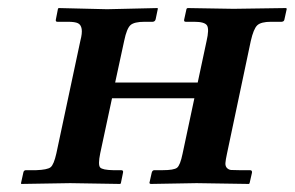

<svg xmlns="http://www.w3.org/2000/svg" viewBox="-20 -456 732 477"><path d="M179.7 -355Q184.6 -373.5 182.9 -384Q181.2 -394.5 173.8 -398.2Q166.5 -401.9 148.4 -401.9H122.6Q117.7 -401.9 118.7 -407.2L124 -434.1L125.5 -436L246.1 -433.1L371.6 -436L372.1 -434.1L366.7 -408.2Q365.2 -402.3 359.4 -401.9H339.4Q313.5 -401.9 304.2 -393.6Q294.9 -385.3 288.6 -355L266.1 -251H471.2L493.2 -354Q500 -383.3 494.4 -392.6Q488.8 -401.9 462.4 -401.9H441.4Q436.5 -401.9 437.5 -407.2L443.4 -434.1L445.8 -436L560.1 -434.1L690.9 -436L692.4 -434.1L686.5 -407.2Q685.5 -402.3 679.7 -401.9H653.3Q628.4 -401.9 619.1 -393.1Q609.9 -384.3 603 -354L543.9 -74.2Q540.5 -58.6 540 -50.8Q539.6 -43 543.9 -38.6Q548.3 -34.2 554.2 -33.7Q560.1 -33.2 575.2 -33.2H601.1Q606.9 -33.2 606 -26.9L600.1 -1L598.6 1L468.3 -1L354 1L351.1 -1L356.9 -26.9Q358.4 -32.7 362.8 -33.2H383.8Q412.1 -33.2 419.9 -39.3Q427.7 -45.4 433.6 -74.2L462.9 -211.9H258.3L229 -75.2Q223.1 -46.4 228.8 -40Q234.4 -33.7 261.2 -33.2H281.2Q287.1 -33.2 285.6 -26.9L280.3 -1L278.8 1L154.3 -1L32.7 1L32.2 -1L38.1 -27.8Q39.1 -32.7 43.9 -33.2H69.8Q97.7 -34.2 105.7 -40.5Q113.8 -46.9 120.1 -75.2Z"/></svg>

Font: Linux Libertine Slanted
Style: Semibold Slanted
Weight: 600
Designer: Philipp H. Poll
Foundry: Philipp H. Poll
Version: Version 5.1.1